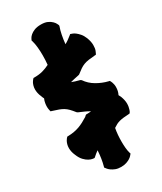

<svg xmlns="http://www.w3.org/2000/svg" viewBox="-225 -865 904 1073"><g transform="rotate(-30 226.5 -329.0)"><path d="M418.9 -589.8Q429.2 -562.5 429.2 -541Q429.2 -519 424.1 -506.1Q418.9 -493.2 418 -492.2L414.1 -485.8H408.2Q382.3 -483.9 365.7 -481.4Q349.1 -479 335.4 -473.9Q321.8 -468.8 308.8 -460Q295.9 -451.2 277.8 -437L271 -435.1Q255.4 -432.1 242.2 -429Q229 -425.8 217.8 -422.9Q227.5 -418.9 240 -415Q252.4 -411.1 268.1 -407.2L274.9 -402.8Q296.4 -371.1 330.6 -351.1Q364.7 -331.1 402.8 -321.8L408.2 -320.8L411.1 -316.9Q411.1 -316.4 412.8 -313.5Q414.6 -310.5 416.5 -304.9Q418.5 -299.3 420.2 -291.7Q421.9 -284.2 421.9 -274.9Q421.9 -260.7 419.2 -249.3Q416.5 -237.8 411.1 -227.1L418.9 -211.9Q429.2 -184.6 429.2 -163.1Q429.2 -151.9 427.5 -143.1Q425.8 -134.3 423.8 -127.9Q421.9 -121.6 420.2 -117.9Q418.5 -114.3 418 -113.8L414.1 -107.9L408.2 -106.9Q387.7 -106 372.8 -104.2Q357.9 -102.5 346.2 -99.4Q334.5 -96.2 324.5 -91.1Q314.5 -85.9 303.2 -78.1Q299.3 -57.6 297.6 -36.4Q295.9 -15.1 295.9 6.8Q295.9 27.3 297.6 46.9Q299.3 66.4 304.2 83L306.2 88.9L301.8 94.2Q301.3 94.7 296.6 100.1Q292 105.5 282.7 111.6Q273.4 117.7 258.8 122.8Q244.1 127.9 224.1 127.9Q203.6 127.9 188.7 122.1Q173.8 116.2 163.8 108.9Q153.8 101.6 148.7 95.2Q143.6 88.9 143.1 87.9L139.2 83L141.1 76.2Q147 54.7 150.6 30.8Q154.3 6.8 155.8 -19Q147.5 -13.2 139.4 -6.6Q131.3 0 124 6.8L120.1 9.8H115.2Q114.3 9.8 105.5 8.3Q96.7 6.8 84.2 0.2Q71.8 -6.3 58.1 -20.5Q44.4 -34.7 34.2 -60.1Q27.8 -74.2 25.4 -86.4Q22.9 -98.6 22.9 -108.9Q22.9 -122.6 26.1 -133.3Q29.3 -144 33.2 -151.1Q37.1 -158.2 40.5 -162.1Q43.9 -166 44.9 -167L47.9 -169.9H53.2Q74.2 -170.4 92 -173.6Q109.9 -176.8 126 -182.6Q142.1 -188.5 157.2 -196.5Q172.4 -204.6 189 -214.8L195.8 -221.2L200.2 -224.1H204.1Q212.4 -224.1 219.2 -224.6Q226.1 -225.1 232.9 -226.1Q219.2 -234.4 203.1 -241.7Q187 -249 166 -257.8L160.2 -262.2Q146 -280.3 135 -291.5Q124 -302.7 111.8 -310.3Q99.6 -317.9 83.7 -323.7Q67.9 -329.6 43.9 -336.9L37.1 -338.9L35.2 -346.2Q35.2 -347.2 33.7 -354Q32.2 -360.8 32.2 -372.1Q32.2 -381.8 34.2 -394Q36.1 -406.2 42 -419.9Q39.6 -424.3 37.6 -428.5Q35.6 -432.6 34.2 -438Q27.8 -452.1 25.4 -464.4Q22.9 -476.6 22.9 -486.8Q22.9 -500.5 26.1 -511.2Q29.3 -522 33.2 -529.1Q37.1 -536.1 40.5 -540Q43.9 -543.9 44.9 -544.9L47.9 -547.9H53.2Q84 -547.9 107.2 -554.2Q130.4 -560.5 152.8 -571.8Q155.8 -601.6 155.8 -632.8Q155.8 -659.2 153.3 -684.3Q150.9 -709.5 145 -729L143.1 -733.9L145 -738.8Q145.5 -740.2 149.7 -747.8Q153.8 -755.4 163.6 -763.9Q173.3 -772.5 190.2 -779.3Q207 -786.1 232.9 -786.1Q258.3 -786.1 274.7 -778.3Q291 -770.5 300.5 -760.7Q310.1 -751 313.7 -742.7Q317.4 -734.4 317.9 -733.9L318.8 -730L317.9 -725.1Q310.5 -705.6 305.2 -678.5Q299.8 -651.4 296.9 -622.1Q308.1 -627.9 319.1 -635.7Q330.1 -643.6 342.8 -653.8L348.1 -658.2L354 -655.8Q354.5 -655.8 361.8 -653.1Q369.1 -650.4 378.9 -643.1Q388.7 -635.7 399.7 -623Q410.6 -610.4 418.9 -589.8Z"/></g></svg>

Font: Hanalei Fill
Style: Regular
Weight: 400
Version: Version 1.000